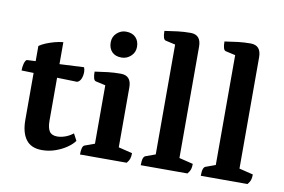

<svg xmlns="http://www.w3.org/2000/svg" viewBox="-78 -868 1498 1014"><g transform="rotate(10 671.5 -361.0)"><path d="M200.5 12Q142.1 12 114.5 -25.2Q87 -62.4 87 -129.7V-526.2Q100.9 -536.4 122.1 -545.2Q143.3 -553.9 167.3 -560.5Q191.4 -567.1 213.5 -569V-148.5Q213.5 -109.9 225.6 -91.3Q237.8 -72.7 267.7 -72.7Q286.7 -72.7 308.9 -80.2Q331.1 -87.7 352.5 -104.3L371.9 -67.6Q358.8 -48.6 332.1 -30.2Q305.5 -11.7 271.3 0.1Q237.2 12 200.5 12ZM321 -375.3 22.1 -383.4Q22.1 -402.4 26.5 -419.5Q30.9 -436.6 39.3 -442.5L344.1 -457.6Q346.5 -451.7 347.7 -445.9Q349 -440 349 -433.6Q349 -411.3 341.8 -395.4Q334.7 -379.5 321 -375.3Z M403 0Q403 -46 419 -50.9L482.1 -73.9L471.1 -58.6V-395.4L483.1 -380.4L418.4 -395Q403 -398.4 403 -444.5Q441.5 -450.4 473.9 -454Q506.3 -457.6 541.8 -457.6Q598.2 -457.6 598.2 -393.8V-61.9L586.2 -75.8L672.5 -54.6Q672.5 -36.4 668.5 -24.6Q664.6 -12.9 653.6 0ZM529.8 -542.2Q495.9 -542.2 477.9 -561.3Q459.9 -580.4 459.9 -611.5Q459.9 -642.2 481.3 -661.7Q502.7 -681.3 529.8 -681.3Q564.1 -681.3 582.6 -662.1Q601 -643 601 -611.5Q601 -581.8 579.3 -562Q557.7 -542.2 529.8 -542.2Z M728.8 0Q728.8 -24.2 732.8 -36Q736.8 -47.9 744.8 -50.9L808 -73.9L797 -58.6V-671.3L809 -656.3L744.3 -670.9Q728.8 -674.8 728.8 -720.3Q766.8 -726.2 799.5 -730.1Q832.2 -734 867.1 -734Q923.5 -734 923.5 -669.7V-61.9L911.5 -75.8L998.3 -54.6Q998.3 -36.4 994.4 -24.6Q990.4 -12.9 979.4 0Z M1050.8 0Q1050.8 -24.2 1054.8 -36Q1058.8 -47.9 1066.8 -50.9L1130 -73.9L1119 -58.6V-671.3L1131 -656.3L1066.3 -670.9Q1050.8 -674.8 1050.8 -720.3Q1088.8 -726.2 1121.5 -730.1Q1154.2 -734 1189.1 -734Q1245.5 -734 1245.5 -669.7V-61.9L1233.5 -75.8L1320.3 -54.6Q1320.3 -36.4 1316.4 -24.6Q1312.4 -12.9 1301.4 0Z"/></g></svg>

Font: Petrona
Style: Regular
Weight: 400
Designer: Ringo R. Seeber
Foundry: Ringo R. Seeber
Version: Version 2.001; ttfautohint (v1.8.3)